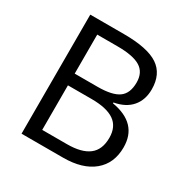

<svg xmlns="http://www.w3.org/2000/svg" viewBox="-162 -855 973 997"><g transform="rotate(30 324.0 -357.0)"><path d="M98.1 -713.9H299.8Q441.9 -713.9 505.4 -671.4Q568.8 -628.9 568.8 -537.1Q568.8 -473.6 533.4 -432.4Q498 -391.1 430.2 -378.9V-374Q592.8 -346.2 592.8 -203.1Q592.8 -107.4 528.1 -53.7Q463.4 0 347.2 0H98.1ZM181.2 -408.2H317.9Q405.8 -408.2 444.3 -435.8Q482.9 -463.4 482.9 -528.8Q482.9 -588.9 439.9 -615.5Q397 -642.1 303.2 -642.1H181.2ZM181.2 -337.9V-70.8H330.1Q416.5 -70.8 460.2 -104.2Q503.9 -137.7 503.9 -209Q503.9 -275.4 459.2 -306.6Q414.6 -337.9 323.2 -337.9Z"/></g></svg>

Font: Zoram GWebM
Style: Regular
Weight: 400
Foundry: Ascender Corporation
Version: Version 1.000